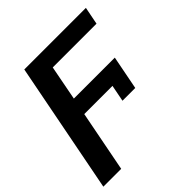

<svg xmlns="http://www.w3.org/2000/svg" viewBox="-220 -669 1018 1018"><g transform="rotate(-45 289.0 -160.0)"><path d="M370.6 -43 388.7 -136.2H177.2L110.4 207.5H-23.4L119.6 -528.3H581.5L562 -429.2H233.9L196.3 -233.4H503.4L466.3 -43Z"/></g></svg>

Font: Cousine
Style: Bold Italic
Weight: 700
Italic angle: -12°
Monospace: yes
Designer: Steve Matteson
Foundry: Ascender Corporation
Version: Version 1.20